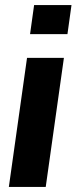

<svg xmlns="http://www.w3.org/2000/svg" viewBox="-20 -740 318 760"><path d="M115 -720 99 -605H247L263 -720ZM15 0H161L233 -511H87Z"/></svg>

Font: Chivo
Style: Bold Italic
Weight: 700
Italic angle: -8°
Designer: Hector Gatti
Foundry: Omnibus-Type
Version: Version 1.003;PS 001.003;hotconv 1.0.70;makeotf.lib2.5.58329